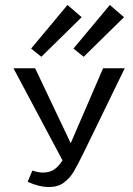

<svg xmlns="http://www.w3.org/2000/svg" viewBox="-20 -742 534 771"><path d="M146 -514 105 -547 251 -722 308 -673ZM275 -547 421 -722 478 -673 316 -514ZM481 -468 318 -133Q292 -80 276.5 -53.5Q261 -27 237 -9Q213 9 177 9Q137 9 91 -12L110 -57Q134 -49 152 -49Q179 -49 197 -61Q215 -73 231 -98L34 -468H121L264 -167L394 -468Z"/></svg>

Font: Ysabeau SC Medium
Style: Regular
Weight: 500
Designer: Christian Thalmann (Catharsis Fonts)
Version: Version 0.003